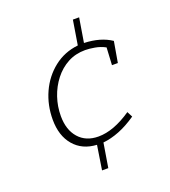

<svg xmlns="http://www.w3.org/2000/svg" viewBox="-137 -833 842 953"><g transform="rotate(-20 283.5 -356.5)"><path d="M238 20 258 -108Q182 -112 138 -163.5Q94 -215 94 -300Q94 -377 124 -443Q154 -509 209 -552.5Q264 -596 337 -604L358 -733H391L370 -605Q457 -602 513 -564L494 -454H463L468 -546Q442 -560 413 -565Q384 -570 363 -570Q312 -570 271 -548Q230 -526 200 -487.5Q170 -449 154 -401.5Q138 -354 138 -303Q138 -230 176 -187Q214 -144 280 -144Q360 -144 455 -209L470 -180Q422 -147 377.5 -129.5Q333 -112 292 -108L271 20Z"/></g></svg>

Font: Bitter Light
Style: Italic
Weight: 300
Italic angle: -9°
Designer: Sol Matas, and Bitter project Authors
Foundry: Sol Matas
Version: Version 2.001